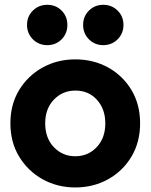

<svg xmlns="http://www.w3.org/2000/svg" viewBox="-20 -784 636 811"><path d="M297.9 7.8Q222.2 7.8 159.9 -26.9Q97.7 -61.5 60.8 -122.6Q23.9 -183.6 23.9 -263.2Q23.9 -342.8 60.8 -403.6Q97.7 -464.4 159.9 -498.8Q222.2 -533.2 297.9 -533.2Q375 -533.2 437 -498.8Q499 -464.4 535.4 -403.6Q571.8 -342.8 571.8 -263.2Q571.8 -183.6 535.4 -122.6Q499 -61.5 436.8 -26.9Q374.5 7.8 297.9 7.8ZM297.9 -124Q352.1 -124 388.4 -162.4Q424.8 -200.7 424.8 -263.2Q424.8 -323.2 389.6 -362.3Q354.5 -401.4 298.8 -401.4Q244.1 -401.4 207.5 -363Q170.9 -324.7 170.9 -263.2Q170.9 -200.7 207.5 -162.4Q244.1 -124 297.9 -124ZM416 -593.3Q380.4 -593.3 355.7 -617.9Q331.1 -642.6 331.1 -678.7Q331.1 -714.8 355.7 -739.3Q380.4 -763.7 416 -763.7Q452.1 -763.7 476.8 -739.3Q501.5 -714.8 501.5 -678.7Q501.5 -642.6 476.8 -617.9Q452.1 -593.3 416 -593.3ZM179.7 -593.3Q143.6 -593.3 118.9 -617.9Q94.2 -642.6 94.2 -678.7Q94.2 -714.8 118.9 -739.3Q143.6 -763.7 179.7 -763.7Q215.8 -763.7 240.2 -739.3Q264.6 -714.8 264.6 -678.7Q264.6 -642.6 240.2 -617.9Q215.8 -593.3 179.7 -593.3Z"/></svg>

Font: Reddit Sans ExtraBold
Style: Regular
Weight: 800
Designer: Stephen Hutchings
Foundry: Reddit
Version: Version 1.014; ttfautohint (v1.8.4.7-5d5b)